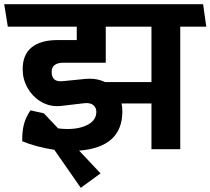

<svg xmlns="http://www.w3.org/2000/svg" viewBox="-47 -711 1003 915"><path d="M812 0H674.8V-217.8H532.2Q536.1 -201.7 536.1 -180.2Q536.1 -9.3 330.1 6.8L432.1 115.2L337.9 184.1L211.9 2.9Q126 -10.3 58.1 -38.1L59.1 -39.1Q58.1 -84 66.7 -117.4Q75.2 -150.9 98.1 -185.1L162.1 -170.9L230 -99.1Q251 -96.2 274.9 -96.2Q334 -96.2 373 -117.7Q412.1 -139.2 412.1 -178.2Q412.1 -198.2 397.5 -210.2Q382.8 -222.2 355 -219.2L243.2 -206.1Q237.3 -205.1 226.1 -205.1Q182.1 -205.1 144 -229Q106 -252.9 83.5 -293.5Q61 -334 61 -380.9Q61 -450.7 104 -485.4Q147 -520 227.1 -520H318.8V-584H-9.8L-26.9 -690.9H920.9L936 -584H812ZM457 -584V-412.1H255.9Q198.7 -412.1 199.2 -368.2Q199.2 -318.4 252 -324.2L360.8 -335Q367.7 -335.9 381.8 -335.9Q419.9 -335.9 454.1 -319.8H674.8V-584Z"/></svg>

Font: Kadwa
Style: Bold
Weight: 700
Designer: Sol Matas
Foundry: Sol Matas
Version: Version 1.001;PS 001.000;hotconv 1.0.70;makeotf.lib2.5.58329